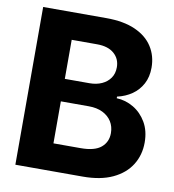

<svg xmlns="http://www.w3.org/2000/svg" viewBox="-82 -800 791 872"><g transform="rotate(10 314.0 -364.0)"><path d="M46.9 0V-727.5H338.1Q418.2 -727.5 471.9 -703.6Q525.6 -679.7 552.5 -637.6Q579.5 -595.6 579.5 -541.2Q579.5 -498.4 562.3 -466.3Q545.1 -434.2 515.5 -413.7Q485.8 -393.3 447.9 -384.8V-377.3Q489.5 -375.7 525.9 -354.1Q562.4 -332.4 585.1 -293.6Q607.8 -254.8 607.8 -201Q607.8 -143.4 579.4 -97.9Q551 -52.4 495.3 -26.2Q439.6 0 357.6 0ZM200.4 -125.6H326Q390.1 -125.6 419.8 -150.5Q449.4 -175.4 449.4 -216.2Q449.4 -246.6 434.9 -269.8Q420.3 -293 393.4 -306.2Q366.5 -319.3 329.7 -319.3H200.4ZM200.4 -423H314.6Q346 -423 370.8 -434.2Q395.5 -445.4 409.8 -466.1Q424 -486.7 424 -515.4Q424 -554.5 396.2 -578.8Q368.5 -603.1 317.6 -603.1H200.4Z"/></g></svg>

Font: Inter Tight
Style: Regular
Weight: 400
Designer: Rasmus Andersson
Foundry: rsms
Version: Version 3.002